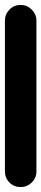

<svg xmlns="http://www.w3.org/2000/svg" viewBox="-20 -760 168 780"><path d="M0 -64H128V-676H0ZM64 -128Q37 -128 18.5 -109Q0 -90 0 -64Q0 -37 18.5 -18.5Q37 0 64 0Q90 0 109 -18.5Q128 -37 128 -64Q128 -90 109 -109Q90 -128 64 -128ZM64 -740Q37 -740 18.5 -721Q0 -702 0 -676Q0 -649 18.5 -630.5Q37 -612 64 -612Q90 -612 109 -630.5Q128 -649 128 -676Q128 -702 109 -721Q90 -740 64 -740Z"/></svg>

Font: Wavefont
Style: Bold
Weight: 700
Version: Version 3.004;gftools[0.9.33]